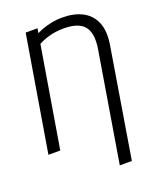

<svg xmlns="http://www.w3.org/2000/svg" viewBox="-169 -836 932 1139"><g transform="rotate(-20 297.5 -266.5)"><path d="M462.4 203.6H386.2L500.5 -486.8Q516.6 -585.4 480.2 -629.6Q443.8 -673.8 350.6 -673.8Q297.9 -673.8 251.5 -659.9Q205.1 -646 166.5 -621.1L172.9 -683.1Q197.8 -698.7 228.3 -710.9Q258.8 -723.1 293.5 -730.2Q328.1 -737.3 365.7 -737.3Q439 -737.3 491.2 -710Q543.5 -682.6 566.7 -627Q589.8 -571.3 575.7 -486.3ZM205.6 -727.5 84.5 0H9.8L130.9 -727.5Z"/></g></svg>

Font: Inter Light
Style: Italic
Weight: 300
Italic angle: -9.3988°
Designer: Rasmus Andersson
Foundry: rsms
Version: Version 4.001;git-66647c0bb